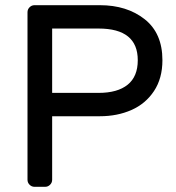

<svg xmlns="http://www.w3.org/2000/svg" viewBox="-20 -720 680 740"><path d="M606 -488Q606 -418 573.5 -369Q541 -320 486.5 -296Q432 -272 365 -272H181V-27Q181 -16 173 -8Q165 0 154 0H113Q102 0 94 -8Q86 -16 86 -27V-673Q86 -684 94 -692Q102 -700 113 -700H365Q469 -700 537.5 -646Q606 -592 606 -488ZM360 -362Q433 -362 472 -393.5Q511 -425 511 -488Q511 -610 360 -610H181V-362Z"/></svg>

Font: Hezaedrus
Style: Regular
Weight: 400
Designer: Hubert & Fischer
Foundry: Hubert & Fischer
Version: Version 1.10;September 3, 2019;FontCreator 11.5.0.2425 64-bi